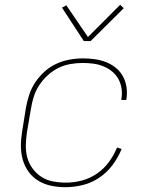

<svg xmlns="http://www.w3.org/2000/svg" viewBox="-20 -771 640 799"><path d="M252 8Q222 8 193 2Q164 -4 140 -18.5Q116 -33 99.5 -55.5Q83 -78 75 -105.5Q67 -133 67 -163Q67 -193 72 -223L88 -323Q93 -351 102 -378Q111 -405 127.5 -429.5Q144 -454 166.5 -474Q189 -494 215.5 -506Q242 -518 270 -523Q298 -528 326 -528Q351 -528 375.5 -524.5Q400 -521 422.5 -512Q445 -503 463 -488Q481 -473 492 -452.5Q503 -432 506.5 -407.5Q510 -383 506 -357L505 -355H484L485 -357Q489 -380 486 -401.5Q483 -423 473 -441.5Q463 -460 446.5 -473.5Q430 -487 410.5 -495Q391 -503 369 -506Q347 -509 324 -509Q299 -509 273 -504.5Q247 -500 223.5 -488.5Q200 -477 179.5 -458.5Q159 -440 144 -417.5Q129 -395 121 -370Q113 -345 109 -320L92 -220Q88 -193 87.5 -166Q87 -139 94 -114Q101 -89 116.5 -68.5Q132 -48 153 -34.5Q174 -21 200.5 -16Q227 -11 254 -11Q287 -11 320 -19.5Q353 -28 382.5 -48Q412 -68 433 -96.5Q454 -125 467 -157L486 -151Q472 -116 448.5 -84.5Q425 -53 393 -31.5Q361 -10 324.5 -1Q288 8 252 8ZM329 -600 238 -739 256 -749 346 -617 480 -751 495 -737 357 -600Z"/></svg>

Font: Iosevka Aile Thin
Style: Italic
Weight: 100
Italic angle: -9°
Designer: Belleve Invis
Foundry: Belleve Invis
Version: Version 31.1.0; ttfautohint (v1.8.4)